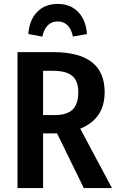

<svg xmlns="http://www.w3.org/2000/svg" viewBox="-20 -956 595 976"><path d="M273 -847Q213 -847 195 -770L124 -783Q129 -854 168.5 -895Q208 -936 273 -936Q338 -936 377.5 -895Q417 -854 422 -783L351 -770Q334 -847 273 -847ZM406 0 270 -278H199V0H69V-691H251Q512 -691 512 -488Q512 -352 388 -302L549 0ZM199 -371H258Q320 -371 349 -399Q378 -427 378 -488Q378 -544 347.5 -570Q317 -596 250 -596H199Z"/></svg>

Font: Fira Sans Condensed Medium
Style: Regular
Weight: 500
Width: 3
Designer: Carrois Corporate & Edenspiekermann AG
Foundry: Carrois Corporate GbR & Edenspiekermann AG
Version: Version 4.203;PS 004.203;hotconv 1.0.88;makeotf.lib2.5.64775